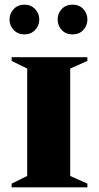

<svg xmlns="http://www.w3.org/2000/svg" viewBox="-20 -806 426 826"><path d="M30 0V-16L97 -49V-511L30 -544V-560H356V-544L282 -511V-49L356 -16V0ZM85 -658Q57 -658 39 -677Q21 -696 21 -722Q21 -748 39 -767Q57 -786 85 -786Q113 -786 131 -767Q149 -748 149 -722Q149 -696 131 -677Q113 -658 85 -658ZM292 -658Q263 -658 245.5 -677Q228 -696 228 -722Q228 -748 245.5 -767Q263 -786 292 -786Q321 -786 338.5 -767Q356 -748 356 -722Q356 -696 338.5 -677Q321 -658 292 -658Z"/></svg>

Font: Spectral SC ExtraBold
Style: Regular
Weight: 800
Designer: Jean-Baptiste Levee
Foundry: Production Type
Version: Version 2.001